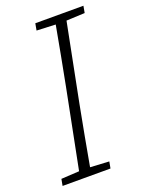

<svg xmlns="http://www.w3.org/2000/svg" viewBox="-140 -803 655 870"><g transform="rotate(-20 187.5 -367.5)"><path d="M137 -702 143 -735H375L369 -702L280 -698L206 -323Q192 -252 179 -180Q166 -108 153 -37L244 -32L238 0H7L13 -32L100 -37L175 -416Q189 -487 202 -557Q215 -627 228 -698Z"/></g></svg>

Font: Source Serif 4 SmText Light
Style: Italic
Weight: 300
Italic angle: -12°
Designer: Frank Grießhammer
Foundry: Adobe
Version: Version 4.005;hotconv 1.1.0;makeotfexe 2.6.0